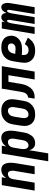

<svg xmlns="http://www.w3.org/2000/svg" viewBox="1108 -1676 783 3040"><g transform="rotate(-90 1500.0 -156.5)"><path d="M2 0 88 -520H213L201 -451Q212 -468 226.5 -483Q241 -498 258 -508Q275 -518 294.5 -523Q314 -528 333 -528Q358 -528 380.5 -518Q403 -508 416 -488.5Q429 -469 435 -445.5Q441 -422 442.5 -397Q444 -372 441.5 -347Q439 -322 435 -297L386 0H261L313 -314Q315 -326 316.5 -338Q318 -350 316.5 -361.5Q315 -373 312.5 -384Q310 -395 304 -404.5Q298 -414 287.5 -418.5Q277 -423 265 -423Q250 -423 234.5 -416.5Q219 -410 208 -398Q197 -386 191.5 -371Q186 -356 183 -341L127 0Z M466 215 588 -520H713L701 -450Q712 -467 727 -482.5Q742 -498 760 -508Q778 -518 798.5 -523Q819 -528 838 -528Q864 -528 886.5 -518Q909 -508 923 -489Q937 -470 943 -446.5Q949 -423 950.5 -398Q952 -373 949.5 -347.5Q947 -322 943 -297L923 -177Q919 -155 913.5 -133Q908 -111 897.5 -90.5Q887 -70 873 -51Q859 -32 840 -18.5Q821 -5 798.5 1.5Q776 8 754 8Q732 8 712.5 1.5Q693 -5 678 -19Q663 -33 654 -51.5Q645 -70 642 -90L591 215ZM719 -97Q735 -97 751 -106Q767 -115 777.5 -129.5Q788 -144 793 -160.5Q798 -177 801 -194L821 -314Q823 -326 824 -338Q825 -350 824.5 -362Q824 -374 820.5 -385Q817 -396 810.5 -405Q804 -414 793 -418.5Q782 -423 770 -423Q755 -423 739 -417Q723 -411 711 -399Q699 -387 692.5 -371.5Q686 -356 683 -341L663 -221Q661 -207 660 -193.5Q659 -180 659.5 -167Q660 -154 663.5 -141Q667 -128 674.5 -118Q682 -108 693.5 -102.5Q705 -97 719 -97Z M1206 8Q1176 8 1147.5 2Q1119 -4 1095.5 -19Q1072 -34 1056 -56.5Q1040 -79 1032.5 -106.5Q1025 -134 1025.5 -164Q1026 -194 1031 -223L1050 -343Q1055 -368 1063 -393Q1071 -418 1086 -440Q1101 -462 1122 -479.5Q1143 -497 1167 -508.5Q1191 -520 1216.5 -524Q1242 -528 1267 -528Q1297 -528 1325.5 -522Q1354 -516 1377.5 -501Q1401 -486 1417.5 -463.5Q1434 -441 1441.5 -413.5Q1449 -386 1448.5 -356Q1448 -326 1443 -297L1423 -177Q1419 -152 1411 -127Q1403 -102 1387.5 -80Q1372 -58 1351.5 -40.5Q1331 -23 1307 -11.5Q1283 0 1257 4Q1231 8 1206 8ZM1208 -97Q1226 -97 1243 -105Q1260 -113 1272.5 -127Q1285 -141 1291.5 -158.5Q1298 -176 1301 -194L1321 -314Q1323 -326 1324 -338.5Q1325 -351 1324 -363Q1323 -375 1319 -386Q1315 -397 1307.5 -406Q1300 -415 1289 -419Q1278 -423 1266 -423Q1248 -423 1230.5 -415Q1213 -407 1200.5 -393Q1188 -379 1182 -361.5Q1176 -344 1173 -326L1153 -206Q1151 -194 1150 -181.5Q1149 -169 1150 -157Q1151 -145 1154.5 -134Q1158 -123 1165.5 -114Q1173 -105 1184.5 -101Q1196 -97 1208 -97Z M1458 0 1475 -105Q1490 -105 1504.5 -111Q1519 -117 1530 -128.5Q1541 -140 1548 -154Q1555 -168 1558.5 -182.5Q1562 -197 1564.5 -212Q1567 -227 1570 -241L1616 -520H1972L1886 0H1761L1829 -415H1724L1696 -244Q1692 -221 1687.5 -198Q1683 -175 1675.5 -152.5Q1668 -130 1656.5 -108.5Q1645 -87 1629.5 -68Q1614 -49 1593.5 -34Q1573 -19 1550 -11Q1527 -3 1504 -1.5Q1481 0 1458 0Z M2222 8Q2191 8 2161 2.5Q2131 -3 2106 -17Q2081 -31 2062.5 -53.5Q2044 -76 2034.5 -103.5Q2025 -131 2025.5 -162Q2026 -193 2031 -223L2050 -343Q2055 -368 2063 -393Q2071 -418 2086 -440.5Q2101 -463 2122.5 -480.5Q2144 -498 2168.5 -509Q2193 -520 2218 -524Q2243 -528 2268 -528Q2295 -528 2320.5 -524Q2346 -520 2368.5 -509.5Q2391 -499 2409.5 -482.5Q2428 -466 2438 -443.5Q2448 -421 2452 -395.5Q2456 -370 2452 -344Q2448 -321 2437.5 -299.5Q2427 -278 2410 -260.5Q2393 -243 2372.5 -230.5Q2352 -218 2329 -211Q2306 -204 2284 -202Q2262 -200 2239 -200Q2217 -200 2194.5 -200.5Q2172 -201 2150 -204Q2147 -184 2148.5 -164.5Q2150 -145 2158.5 -129Q2167 -113 2185 -104.5Q2203 -96 2223 -96Q2237 -96 2251.5 -99Q2266 -102 2279 -110Q2292 -118 2302.5 -130Q2313 -142 2320 -155L2423 -108Q2407 -82 2385.5 -59Q2364 -36 2337 -20.5Q2310 -5 2280.5 1.5Q2251 8 2222 8ZM2252 -302Q2265 -302 2278 -305Q2291 -308 2302 -315.5Q2313 -323 2321 -334.5Q2329 -346 2331 -359Q2333 -373 2329.5 -386Q2326 -399 2317.5 -408Q2309 -417 2296 -420.5Q2283 -424 2269 -424Q2251 -424 2233 -417Q2215 -410 2201.5 -395.5Q2188 -381 2181 -363Q2174 -345 2171 -327L2168 -307Q2178 -306 2188.5 -305.5Q2199 -305 2209.5 -304.5Q2220 -304 2230.5 -303Q2241 -302 2252 -302Z M2482 0 2568 -520H2676L2668 -470Q2674 -482 2682 -492.5Q2690 -503 2700.5 -511.5Q2711 -520 2723 -524Q2735 -528 2748 -528Q2763 -528 2776.5 -521Q2790 -514 2798 -502Q2806 -490 2809.5 -475.5Q2813 -461 2815 -446Q2820 -461 2828.5 -475.5Q2837 -490 2848.5 -502Q2860 -514 2875 -521Q2890 -528 2906 -528Q2922 -528 2935.5 -520Q2949 -512 2957 -498.5Q2965 -485 2968.5 -469.5Q2972 -454 2973 -438Q2974 -422 2972 -405Q2970 -388 2967 -372L2906 0H2798L2862 -390Q2863 -397 2863.5 -404.5Q2864 -412 2863 -419Q2862 -426 2857.5 -431.5Q2853 -437 2846 -437Q2838 -437 2832.5 -430Q2827 -423 2823 -415.5Q2819 -408 2817 -400.5Q2815 -393 2812.5 -385Q2810 -377 2809 -369.5Q2808 -362 2806 -354L2748 0H2640L2704 -390Q2705 -397 2705.5 -404.5Q2706 -412 2705 -419Q2704 -426 2699.5 -431.5Q2695 -437 2688 -437Q2680 -437 2674.5 -430Q2669 -423 2665 -415.5Q2661 -408 2659 -400.5Q2657 -393 2655 -385Q2653 -377 2651.5 -369.5Q2650 -362 2648 -354L2590 0Z"/></g></svg>

Font: Iosevka Curly Extrabold
Style: Italic
Weight: 800
Italic angle: -9°
Monospace: yes
Designer: Belleve Invis
Foundry: Belleve Invis
Version: Version 22.1.2; ttfautohint (v1.8.4)